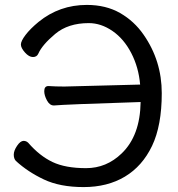

<svg xmlns="http://www.w3.org/2000/svg" viewBox="-20 -738 723 781"><path d="M320 23Q224 23 158.5 -8Q93 -39 45 -83Q36 -92 36 -109Q36 -125 49.5 -145Q63 -165 76 -165Q87 -165 95 -157Q141 -104 193.5 -79Q246 -54 330 -54Q413 -54 475 -114Q550 -186 552 -323Q239 -313 200 -309H199Q182 -309 171 -329.5Q160 -350 160 -367Q160 -388 177 -388Q205 -386 242 -386L550 -394Q544 -464 514 -522Q484 -580 437.5 -612Q391 -644 341 -644Q257 -644 204.5 -600Q152 -556 136 -520Q130 -506 114 -506Q98 -506 81.5 -524.5Q65 -543 65 -557Q65 -571 84 -596Q103 -621 137 -649Q222 -718 333 -718Q411 -718 468.5 -685Q526 -652 564 -597Q638 -491 638 -359Q638 -227 598.5 -144.5Q559 -62 488 -19.5Q417 23 320 23Z"/></svg>

Font: ToneOZ-Pinyin-WenKai-Medium
Style: Medium
Weight: 700
Designer: Fontworks Inc.
Foundry: ToneOZ
Version: Version 0.240331